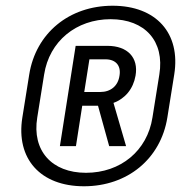

<svg xmlns="http://www.w3.org/2000/svg" viewBox="-20 -760 640 670"><path d="M273 -110C425 -110 541 -206 564 -350L588 -500C611 -644 525 -740 373 -740C221 -740 105 -644 82 -500L58 -350C35 -206 121 -110 273 -110ZM280 -157C161 -157 91 -234 110 -350L134 -500C152 -616 246 -693 366 -693C486 -693 555 -616 536 -500L512 -350C494 -234 401 -157 280 -157ZM189 -250H245L267 -391H322L361 -250H420L376 -401C417 -416 445 -450 453 -496C464 -559 425 -600 355 -600H244ZM274 -439 292 -553H348C384 -553 403 -531 397 -496C392 -460 366 -439 330 -439Z"/></svg>

Font: JetBrains Mono Light
Style: Italic
Weight: 336
Italic angle: -9°
Monospace: yes
Designer: Philipp Nurullin, Konstantin Bulenkov
Foundry: JetBrains
Version: Version 2.305